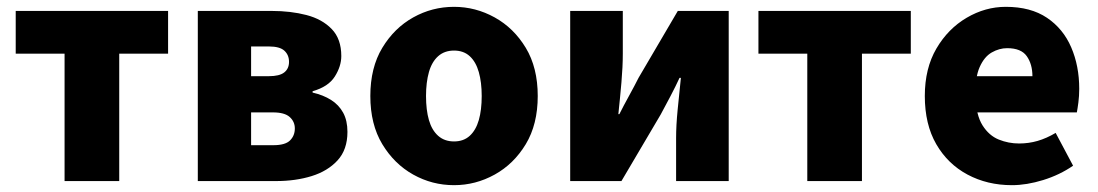

<svg xmlns="http://www.w3.org/2000/svg" viewBox="-20 -530 3215 562"><path d="M169 0V-373H26V-498H472V-373H329V0Z M559 0V-498H775Q831 -498 877 -486Q923 -474 951 -445Q979 -416 979 -366Q979 -336 960 -306Q941 -276 895 -263V-259Q926 -252 949 -237.5Q972 -223 984.5 -200Q997 -177 997 -144Q997 -92 968 -60.5Q939 -29 892 -14.5Q845 0 788 0ZM715 -307H767Q798 -307 812 -318Q826 -329 826 -349Q826 -369 812.5 -381.5Q799 -394 767 -394H715ZM715 -105H780Q815 -105 829 -119Q843 -133 843 -154Q843 -174 828 -187.5Q813 -201 779 -201H715Z M1309 12Q1245 12 1189.5 -19Q1134 -50 1099 -108Q1064 -166 1064 -249Q1064 -332 1099 -390Q1134 -448 1189.5 -479Q1245 -510 1309 -510Q1372 -510 1428 -479Q1484 -448 1519 -390Q1554 -332 1554 -249Q1554 -166 1519 -108Q1484 -50 1428 -19Q1372 12 1309 12ZM1309 -116Q1337 -116 1355 -132.5Q1373 -149 1381.5 -178.5Q1390 -208 1390 -249Q1390 -289 1381.5 -319Q1373 -349 1355 -365.5Q1337 -382 1309 -382Q1281 -382 1262.5 -365.5Q1244 -349 1235.5 -319Q1227 -289 1227 -249Q1227 -208 1235.5 -178.5Q1244 -149 1262.5 -132.5Q1281 -116 1309 -116Z M1649 0V-498H1803V-373Q1803 -335 1799 -289Q1795 -243 1790 -196H1793Q1805 -220 1821.5 -250Q1838 -280 1849 -302L1964 -498H2113V0H1959V-126Q1959 -163 1963.5 -208.5Q1968 -254 1973 -302H1969Q1958 -278 1942 -247.5Q1926 -217 1914 -195L1799 0Z M2343 0V-373H2200V-498H2646V-373H2503V0Z M2942 12Q2870 12 2812 -19Q2754 -50 2720.5 -108Q2687 -166 2687 -249Q2687 -330 2721 -388Q2755 -446 2809.5 -478Q2864 -510 2924 -510Q2997 -510 3044.5 -478Q3092 -446 3115.5 -391.5Q3139 -337 3139 -270Q3139 -249 3136.5 -230Q3134 -211 3132 -201H2812L2810 -307H3002Q3002 -342 2985.5 -365.5Q2969 -389 2928 -389Q2905 -389 2883 -376.5Q2861 -364 2847.5 -333.5Q2834 -303 2835 -249Q2837 -193 2856 -163Q2875 -133 2903.5 -121.5Q2932 -110 2963 -110Q2991 -110 3017 -117.5Q3043 -125 3070 -141L3121 -45Q3082 -18 3033.5 -3Q2985 12 2942 12Z"/></svg>

Font: Source Sans 3 ExtraBold
Style: Regular
Weight: 800
Designer: Paul D. Hunt
Foundry: Adobe
Version: Version 3.052;hotconv 1.1.0;makeotfexe 2.6.0